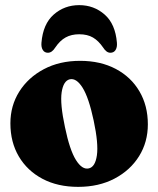

<svg xmlns="http://www.w3.org/2000/svg" viewBox="-20 -716 617 748"><path d="M292 -479Q371.5 -479 431 -447.5Q490.5 -416 523.2 -360.2Q556 -304.5 556 -231.5Q556 -162.5 521.8 -107.5Q487.5 -52.5 426.2 -20.2Q365 12 284.5 12Q205 12 145.8 -19.2Q86.5 -50.5 53.5 -106.2Q20.5 -162 20.5 -235.5Q20.5 -304 55 -359Q89.5 -414 150.8 -446.5Q212 -479 292 -479ZM326 -60Q351 -65.5 357.5 -111Q364 -156.5 345 -246Q326 -335.5 301.8 -374.2Q277.5 -413 251.5 -407Q227 -401 220.2 -356.5Q213.5 -312 233 -221Q251.5 -131.5 275.8 -92.8Q300 -54 326 -60ZM288.5 -582.5Q258 -582.5 235.8 -570.2Q213.5 -558 195 -530.5Q182.5 -510.5 166.5 -510.5Q153.5 -510.5 146.8 -521.2Q140 -532 141.5 -549.5Q147.5 -622.5 189.2 -659.2Q231 -696 288.5 -696Q346 -696 387.8 -659.2Q429.5 -622.5 435.5 -549.5Q437 -532 430.2 -521.2Q423.5 -510.5 410 -510.5Q394.5 -510.5 382 -530.5Q364 -557 342.2 -569.8Q320.5 -582.5 288.5 -582.5Z"/></svg>

Font: Fraunces 72pt Soft Black
Style: Regular
Weight: 900
Version: Version 1.000;[b76b70a41]